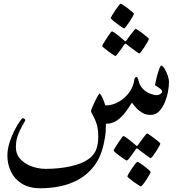

<svg xmlns="http://www.w3.org/2000/svg" viewBox="-20 -677 1011 1039"><path d="M894.5 -232.4Q894.5 -211.4 889.2 -181.6Q883.8 -151.9 871.8 -123Q859.9 -94.2 841.1 -74.7Q822.3 -55.2 794.9 -55.2Q769 -55.2 749.5 -66.9Q730 -78.6 716.3 -94Q702.6 -109.4 693.8 -121.6Q679.7 -98.1 660.4 -71.8Q641.1 -45.4 615 -26.4Q588.9 -7.3 553.2 -7.3Q553.2 18.6 552 35.2Q550.8 51.8 548.3 66.2Q545.9 80.6 541.5 100.6Q525.9 172.9 490.2 220Q454.6 267.1 406.7 293.7Q358.9 320.3 305.4 331.1Q252 341.8 199.7 341.8Q138.2 341.8 98.4 316.9Q58.6 292 39.3 251.7Q20 211.4 20 166Q20 130.4 31.5 94.5Q43 58.6 58.3 28.6Q73.7 -1.5 86.7 -19.5Q99.6 -37.6 102.5 -37.6Q106.4 -37.6 111.6 -33.9Q116.7 -30.3 116.7 -27.8Q116.7 -22.5 104 -2Q91.3 18.6 78.6 49.8Q65.9 81.1 65.9 118.2Q65.9 158.2 90.6 184.3Q115.2 210.4 152.3 223.6Q189.5 236.8 227.5 236.8Q299.3 236.8 362.1 222.9Q424.8 209 458 184.6Q488.8 162.6 500.2 133.3Q511.7 104 511.7 62.5Q511.7 19 502 -9.3Q492.2 -37.6 482.4 -53.7Q472.7 -69.8 472.7 -76.7Q472.7 -80.6 478.8 -95.5Q484.9 -110.4 493.4 -127.9Q502 -145.5 509.5 -158.4Q517.1 -171.4 519.5 -171.4Q529.8 -160.2 537.6 -140.9Q545.4 -121.6 549.8 -106.4Q588.9 -106.4 623.3 -126.5Q657.7 -146.5 680.4 -178.5Q703.1 -210.4 707 -246.1Q709 -260.3 718.8 -260.3Q725.1 -260.3 729 -243.2Q735.4 -213.9 753.2 -196Q771 -178.2 792.2 -170.2Q813.5 -162.1 829.6 -162.1Q837.4 -162.1 847.4 -168.2Q857.4 -174.3 857.4 -180.2Q857.4 -188.5 847.7 -196.3Q837.9 -204.1 828.4 -209.7Q818.8 -215.3 818.8 -217.3Q818.8 -219.7 822.3 -235.6Q825.7 -251.5 831.3 -271.5Q836.9 -291.5 842.5 -306.6Q848.1 -321.8 853 -321.8Q860.4 -321.8 870.1 -306.2Q879.9 -290.5 887.2 -269.5Q894.5 -248.5 894.5 -232.4ZM704.6 -603Q704.6 -599.6 697.8 -587.2Q690.9 -574.7 681.2 -560.1Q671.4 -545.4 663.1 -534.4Q654.8 -523.4 651.4 -523.4Q649.4 -523.4 638.2 -531Q627 -538.6 613.3 -548.6Q599.6 -558.6 589.6 -567.4Q579.6 -576.2 579.6 -579.1Q579.6 -582 586.7 -594.2Q593.8 -606.4 603.8 -621.1Q613.8 -635.7 622.1 -646.5Q630.4 -657.2 632.8 -657.2Q635.7 -657.2 647 -649.7Q658.2 -642.1 671.6 -632.1Q685.1 -622.1 694.8 -613.5Q704.6 -605 704.6 -603ZM785.6 -466.3Q785.6 -463.4 778.8 -450.9Q772 -438.5 762.5 -423.8Q752.9 -409.2 744.6 -398.4Q736.3 -387.7 733.4 -387.7Q731.4 -387.7 721.2 -395Q710.9 -402.3 698 -411.9Q685.1 -421.4 675.3 -429Q665.5 -436.5 665 -437.5Q661.1 -440.4 658.7 -440.4Q656.2 -440.4 653.3 -436.5Q652.8 -436 646.2 -426.5Q639.6 -417 630.9 -404.8Q622.1 -392.6 614.7 -383.3Q607.4 -374 604.5 -374Q602.5 -374 591.3 -381.3Q580.1 -388.7 566.7 -398.7Q553.2 -408.7 543.2 -417.2Q533.2 -425.8 533.2 -428.2Q533.2 -431.6 540.5 -443.8Q547.9 -456.1 557.6 -470.7Q567.4 -485.4 575.4 -496.3Q583.5 -507.3 585.4 -507.3Q589.4 -507.3 599.6 -500.2Q609.9 -493.2 621.6 -483.6Q633.3 -474.1 642.1 -466.6Q650.9 -459 651.9 -458Q656.2 -453.6 658.2 -453.6Q661.6 -453.6 665.5 -460Q666 -460.9 672.9 -470.2Q679.7 -479.5 688.5 -491.2Q697.3 -502.9 704.6 -512Q711.9 -521 713.9 -521Q716.8 -521 728 -513.4Q739.3 -505.9 752.7 -495.6Q766.1 -485.4 775.9 -476.8Q785.6 -468.3 785.6 -466.3ZM795.4 253.4Q795.4 256.3 788.6 268.6Q781.7 280.8 772.2 295.4Q762.7 310.1 753.9 320.8Q745.1 331.5 741.7 331.5Q739.7 331.5 728.5 324.2Q717.3 316.9 703.6 307.1Q689.9 297.4 679.7 288.8Q669.4 280.3 669.4 277.3Q669.4 274.4 676.5 262.2Q683.6 250 693.6 235.1Q703.6 220.2 712.2 209.5Q720.7 198.7 723.6 198.7Q726.6 198.7 738 206.1Q749.5 213.4 762.7 223.6Q775.9 233.9 785.6 242.7Q795.4 251.5 795.4 253.4ZM847.7 100.1Q847.7 103 840.8 115.5Q834 127.9 824.5 142.6Q814.9 157.2 806.6 168Q798.3 178.7 795.4 178.7Q793.5 178.7 783.2 171.4Q772.9 164.1 760 154.5Q747.1 145 737.3 137.5Q727.5 129.9 727.1 128.9Q723.1 126 720.7 126Q718.3 126 715.3 129.9Q714.8 130.4 708.3 139.9Q701.7 149.4 693.1 161.6Q684.6 173.8 677 182.9Q669.4 191.9 666.5 191.9Q664.6 191.9 653.3 184.8Q642.1 177.7 628.7 167.7Q615.2 157.7 605.2 149.2Q595.2 140.6 595.2 138.2Q595.2 134.8 602.5 122.6Q609.9 110.4 619.6 95.7Q629.4 81.1 637.5 70.1Q645.5 59.1 647.5 59.1Q651.4 59.1 661.6 66.2Q671.9 73.2 683.6 82.8Q695.3 92.3 704.1 99.9Q712.9 107.4 713.9 107.9Q718.3 112.8 720.2 112.8Q723.6 112.8 727.5 106.4Q728 105.5 734.9 96.2Q741.7 86.9 750.5 75Q759.3 63 766.6 54.2Q773.9 45.4 775.9 45.4Q778.8 45.4 790 53Q801.3 60.5 814.7 70.8Q828.1 81.1 837.9 89.6Q847.7 98.1 847.7 100.1Z"/></svg>

Font: Scheherazade New Medium
Style: Regular
Weight: 500
Designer: SIL International
Foundry: SIL International
Version: Version 4.000